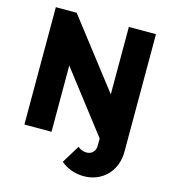

<svg xmlns="http://www.w3.org/2000/svg" viewBox="-130 -815 1003 1122"><g transform="rotate(15 371.5 -254.0)"><path d="M514 -35V9C514 42 491 64 461 64C441 64 421 57 408 43L341 152C379 185 429 202 481 202C588 202 674 123 674 2V-709H510V-301L194 -710H68V0H232V-401Z"/></g></svg>

Font: Raleway
Style: ExtraBold
Weight: 800
Designer: Matt McInerney, Pablo Impallari, Rodrigo Fuenzalida
Foundry: Matt McInerney, Pablo Impallari, Rodrigo Fuenzalida
Version: Version 3.000